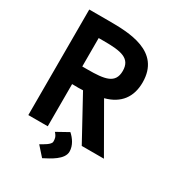

<svg xmlns="http://www.w3.org/2000/svg" viewBox="-210 -826 1011 1120"><g transform="rotate(30 295.5 -265.5)"><path d="M196.3 116.2 251.5 178.2C294.4 155.8 371.1 119.1 371.1 64.9C371.1 23.9 345.2 -12.2 318.4 -36.1C318.4 -36.1 270.5 -9.3 239.3 7.8C260.3 29.8 260.3 45.9 260.3 62C260.3 82 217.8 104 196.3 116.2ZM187 -402.3V-593.8H221.7C337.9 -593.8 404.8 -582.5 404.8 -497.6C404.8 -412.6 337.9 -402.3 221.7 -402.3ZM416 0.5H565.4L389.6 -305.7C489.7 -332 538.6 -399.4 538.6 -497.6C538.6 -707 323.7 -710.4 187 -710.4H56.2V0.5H187V-283.7C198.2 -283.7 215.8 -283.2 231.4 -283.2C243.2 -283.2 253.9 -283.7 260.3 -284.2Z"/></g></svg>

Font: Tuffy
Style: Bold
Weight: 700
Designer: Thatcher Ulrich, Karoly Barta, Michael Everson
Version: Version 001.270